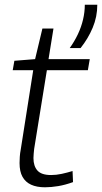

<svg xmlns="http://www.w3.org/2000/svg" viewBox="-20 -785 433 815"><path d="M288 -59 290 -12Q257 0 227 5Q197 10 171 10Q136 10 112 -1Q88 -12 75.5 -34.5Q63 -57 63 -93Q63 -104 64 -119.5Q65 -135 68 -150L121 -487H34L41 -527L129 -534L160 -664H207L186 -534H361L353 -487H179L125 -153Q124 -142 123 -132.5Q122 -123 122 -114Q122 -80 139 -61Q156 -42 197 -42Q219 -42 242 -47Q265 -52 288 -59ZM276 -581Q296 -609 310.5 -639.5Q325 -670 332.5 -702Q340 -734 340 -765H393Q393 -714 373.5 -667.5Q354 -621 322 -581Z"/></svg>

Font: Georama Light
Style: Italic
Weight: 300
Italic angle: -9°
Designer: Jean-Baptiste Levee
Foundry: Production Type
Version: Version 1.001